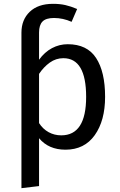

<svg xmlns="http://www.w3.org/2000/svg" viewBox="-20 -770 626 1003"><path d="M529 -264Q529 -140 475 -64Q421 12 322 12Q234 12 184 -48V202L92 213V-599Q92 -667 135.5 -708.5Q179 -750 257 -750Q293 -750 321.5 -743.5Q350 -737 383 -723L354 -656Q309 -676 262 -676Q220 -676 202 -657.5Q184 -639 184 -600V-458Q213 -498 251.5 -518.5Q290 -539 334 -539Q435 -539 482 -467Q529 -395 529 -264ZM430 -264Q430 -466 311 -466Q272 -466 240 -443Q208 -420 184 -384V-127Q204 -96 234 -79.5Q264 -63 300 -63Q430 -63 430 -264Z"/></svg>

Font: FiraGO
Style: Regular
Weight: 400
Designer: bBox Type
Foundry: bBox Type GmbH
Version: Version 1.001;April 20, 2020;FontCreator 12.0.0.2555 64-bit